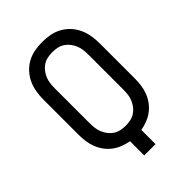

<svg xmlns="http://www.w3.org/2000/svg" viewBox="-218 -839 936 936"><g transform="rotate(-45 250.0 -371.5)"><path d="M211 0V-98Q188 -102 166 -110.5Q144 -119 125.5 -133Q107 -147 93 -166Q79 -185 70.5 -207Q62 -229 59 -252.5Q56 -276 56 -299V-540Q56 -567 60.5 -593.5Q65 -620 76 -644Q87 -668 105.5 -688Q124 -708 147 -720.5Q170 -733 196.5 -738Q223 -743 250 -743Q277 -743 303.5 -738Q330 -733 353 -720.5Q376 -708 394.5 -688Q413 -668 424 -644Q435 -620 439.5 -593.5Q444 -567 444 -540V-299Q444 -276 441 -252.5Q438 -229 429.5 -207Q421 -185 407 -166Q393 -147 374.5 -133Q356 -119 334 -110.5Q312 -102 289 -98V0ZM250 -166Q267 -166 283.5 -169.5Q300 -173 314 -182Q328 -191 338.5 -204.5Q349 -218 355.5 -233.5Q362 -249 364 -265.5Q366 -282 366 -299V-540Q366 -557 364 -573.5Q362 -590 355.5 -605.5Q349 -621 338.5 -634.5Q328 -648 314 -657Q300 -666 283.5 -669.5Q267 -673 250 -673Q233 -673 216.5 -669.5Q200 -666 186 -657Q172 -648 161.5 -634.5Q151 -621 144.5 -605.5Q138 -590 136 -573.5Q134 -557 134 -540V-299Q134 -282 136 -265.5Q138 -249 144.5 -233.5Q151 -218 161.5 -204.5Q172 -191 186 -182Q200 -173 216.5 -169.5Q233 -166 250 -166Z"/></g></svg>

Font: HulyMono
Style: Regular
Weight: 400
Monospace: yes
Designer: Belleve Invis
Foundry: Belleve Invis
Version: Version 33.2.5; ttfautohint (v1.8.4)